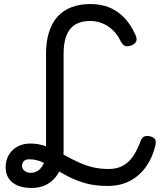

<svg xmlns="http://www.w3.org/2000/svg" viewBox="-20 -910 816 951"><path d="M136 21Q98 21 69 9.5Q40 -2 24 -25Q8 -48 8 -81Q8 -116 23.5 -142.5Q39 -169 66.5 -184Q94 -199 130 -199Q164 -199 194 -190Q224 -181 252.5 -166.5Q281 -152 310 -136Q339 -120 370.5 -105.5Q402 -91 438 -82Q474 -73 517 -73Q561 -73 590.5 -90Q620 -107 640.5 -138Q661 -169 676 -211Q683 -230 696 -234.5Q709 -239 726 -234Q743 -230 748.5 -219Q754 -208 749 -187Q735 -129 703 -84Q671 -39 623.5 -14Q576 11 513 11Q450 11 403 -2.5Q356 -16 318.5 -35.5Q281 -55 250 -74.5Q219 -94 188.5 -107.5Q158 -121 124 -121Q106 -121 97.5 -111.5Q89 -102 89 -88Q89 -73 102 -63.5Q115 -54 131 -54Q167 -54 187.5 -84.5Q208 -115 208 -161V-644Q208 -704 222.5 -750Q237 -796 264.5 -827Q292 -858 333.5 -874Q375 -890 428 -890Q478 -890 519 -874Q560 -858 593 -825Q626 -792 650 -739Q660 -719 655 -706Q650 -693 631 -685Q607 -677 595.5 -684.5Q584 -692 576 -709Q561 -740 538 -761.5Q515 -783 487 -794.5Q459 -806 426 -806Q394 -806 369.5 -796.5Q345 -787 328.5 -767.5Q312 -748 303.5 -717Q295 -686 295 -644V-161Q295 -106 275.5 -65Q256 -24 220.5 -1.5Q185 21 136 21Z"/></svg>

Font: Playwrite AT
Style: Regular
Weight: 400
Designer: Veronika Burian, José Scaglione
Foundry: TypeTogether
Version: Version 1.002